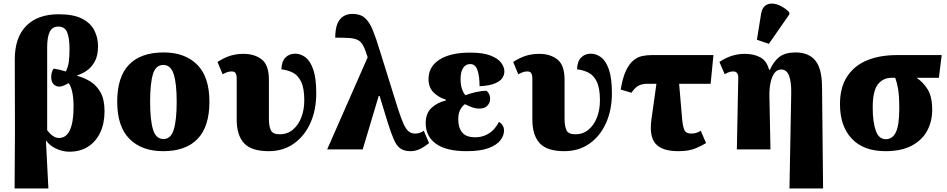

<svg xmlns="http://www.w3.org/2000/svg" viewBox="-20 -849 5383 1091"><path d="M63 222 65 -105 64 -512Q64 -636 129 -702Q194 -768 314 -768Q398 -768 447 -742.5Q496 -717 516.5 -675.5Q537 -634 537 -587Q537 -533 518.5 -499.5Q500 -466 473 -447.5Q446 -429 419 -421V-418Q457 -408 492.5 -386.5Q528 -365 551 -324.5Q574 -284 574 -217Q574 -149 550 -97Q526 -45 481 -16Q436 13 374 13Q336 13 299.5 -4Q263 -21 243 -49H241L255 222ZM315 -65Q357 -65 377.5 -110.5Q398 -156 398 -242Q398 -339 370 -377Q357 -369 343 -363Q329 -357 320 -357Q299 -356 285 -370Q271 -384 271 -411Q271 -421 273.5 -434Q276 -447 285 -459Q299 -457 317 -453Q335 -449 354 -443Q367 -468 371 -498Q375 -528 375 -572Q375 -633 361.5 -665.5Q348 -698 312 -698Q278 -698 263 -669Q248 -640 248 -579V-109Q263 -89 280 -77Q297 -65 315 -65Z M907 10Q785 10 715.5 -60Q646 -130 646 -271Q646 -412 713 -481.5Q780 -551 910 -551Q1031 -551 1100.5 -481.5Q1170 -412 1170 -271Q1170 -130 1103 -60Q1036 10 907 10ZM909 -59Q951 -59 967.5 -113Q984 -167 984 -271Q984 -375 967 -427.5Q950 -480 908 -480Q865 -480 849 -427.5Q833 -375 833 -271Q833 -167 849.5 -113Q866 -59 909 -59Z M1507 10Q1408 10 1366.5 -35.5Q1325 -81 1325 -170V-406Q1325 -421 1319.5 -432Q1314 -443 1296 -443Q1285 -443 1274.5 -440Q1264 -437 1245 -427L1216 -497Q1255 -522 1289.5 -532.5Q1324 -543 1364 -543Q1427 -543 1467.5 -511Q1508 -479 1508 -396V-173Q1508 -134 1518.5 -110Q1529 -86 1569 -86Q1613 -86 1644.5 -112.5Q1676 -139 1692.5 -182.5Q1709 -226 1709 -279Q1709 -348 1691 -385Q1673 -422 1643.5 -436.5Q1614 -451 1579 -455Q1580 -499 1601.5 -521.5Q1623 -544 1657 -544Q1688 -544 1715.5 -523.5Q1743 -503 1760 -454Q1777 -405 1777 -319Q1777 -224 1743.5 -149.5Q1710 -75 1649 -32.5Q1588 10 1507 10Z M1839 0 2069 -523V-524Q2056 -566 2044 -589Q2032 -612 2013.5 -621.5Q1995 -631 1965 -633Q1935 -635 1885 -635Q1885 -706 1911 -738Q1937 -770 1983 -770Q2027 -770 2053 -747.5Q2079 -725 2098 -678.5Q2117 -632 2139 -559L2241 -232Q2259 -177 2272.5 -146.5Q2286 -116 2301.5 -103Q2317 -90 2339 -90Q2354 -90 2366 -94.5Q2378 -99 2388 -106L2418 -36Q2391 -14 2365.5 -2Q2340 10 2313 10Q2277 10 2255.5 -5Q2234 -20 2218.5 -55Q2203 -90 2184 -150L2137 -304H2132L2041 0Z M2631 10Q2516 10 2457.5 -32Q2399 -74 2399 -149Q2399 -205 2431.5 -235.5Q2464 -266 2513 -278V-283Q2471 -296 2443 -324.5Q2415 -353 2415 -400Q2415 -470 2477 -510Q2539 -550 2651 -550Q2726 -550 2768.5 -533Q2811 -516 2828.5 -491.5Q2846 -467 2846 -443Q2846 -424 2834.5 -406Q2823 -388 2792.5 -375Q2762 -362 2705 -359Q2705 -416 2693 -450.5Q2681 -485 2652 -485Q2626 -485 2611.5 -462.5Q2597 -440 2597 -400Q2597 -367 2605 -343.5Q2613 -320 2625 -308Q2650 -318 2683.5 -325.5Q2717 -333 2745 -333Q2765 -316 2765 -287Q2765 -264 2749 -248Q2733 -232 2705 -232Q2681 -232 2660.5 -240Q2640 -248 2622 -257Q2608 -248 2596 -227Q2584 -206 2584 -171Q2584 -123 2606.5 -96Q2629 -69 2680 -69Q2717 -69 2745 -83.5Q2773 -98 2790 -118.5Q2807 -139 2815 -156Q2826 -151 2835 -138Q2844 -125 2844 -107Q2844 -79 2823.5 -52Q2803 -25 2756.5 -7.5Q2710 10 2631 10Z M3187 10Q3088 10 3046.5 -35.5Q3005 -81 3005 -170V-406Q3005 -421 2999.5 -432Q2994 -443 2976 -443Q2965 -443 2954.5 -440Q2944 -437 2925 -427L2896 -497Q2935 -522 2969.5 -532.5Q3004 -543 3044 -543Q3107 -543 3147.5 -511Q3188 -479 3188 -396V-173Q3188 -134 3198.5 -110Q3209 -86 3249 -86Q3293 -86 3324.5 -112.5Q3356 -139 3372.5 -182.5Q3389 -226 3389 -279Q3389 -348 3371 -385Q3353 -422 3323.5 -436.5Q3294 -451 3259 -455Q3260 -499 3281.5 -521.5Q3303 -544 3337 -544Q3368 -544 3395.5 -523.5Q3423 -503 3440 -454Q3457 -405 3457 -319Q3457 -224 3423.5 -149.5Q3390 -75 3329 -32.5Q3268 10 3187 10Z M3568 -322 3507 -340Q3518 -408 3537 -447.5Q3556 -487 3579.5 -506Q3603 -525 3629 -530.5Q3655 -536 3681 -536H4034L4018 -373H3839L3856 -173Q3860 -130 3869 -110Q3878 -90 3908 -90Q3924 -90 3936.5 -94Q3949 -98 3962 -106L3992 -36Q3972 -23 3933.5 -6.5Q3895 10 3835 10Q3742 10 3705 -32.5Q3668 -75 3682 -173L3710 -373H3658Q3632 -373 3611 -363.5Q3590 -354 3568 -322Z M4466 222 4476 -320Q4477 -384 4463.5 -419Q4450 -454 4419 -454Q4395 -454 4380 -433Q4365 -412 4358 -377.5Q4351 -343 4352 -303L4358 0H4167L4175 -405Q4176 -422 4169 -432.5Q4162 -443 4147 -443Q4135 -443 4125 -440Q4115 -437 4098 -427L4068 -497Q4102 -520 4137.5 -531.5Q4173 -543 4212 -543Q4264 -543 4300.5 -523Q4337 -503 4350 -453H4355Q4377 -502 4410 -526.5Q4443 -551 4500 -551Q4575 -551 4612.5 -505.5Q4650 -460 4651 -359L4657 222ZM4349 -600 4281 -623 4305 -772Q4311 -804 4328.5 -817Q4346 -830 4370 -828.5Q4394 -827 4419.5 -813.5Q4445 -800 4465 -779V-767Z M5011 10Q4887 10 4820 -61Q4753 -132 4753 -258Q4753 -352 4793.5 -414Q4834 -476 4906.5 -506Q4979 -536 5076 -536H5331L5315 -407H5188Q5225 -383 5251 -341.5Q5277 -300 5277 -224Q5277 -161 5249.5 -108Q5222 -55 5163 -22.5Q5104 10 5011 10ZM5013 -58Q5052 -58 5071 -98.5Q5090 -139 5090 -233Q5090 -306 5083 -344.5Q5076 -383 5067 -407H5047Q4997 -407 4968 -369Q4939 -331 4939 -239Q4939 -155 4956.5 -106.5Q4974 -58 5013 -58Z"/></svg>

Font: Noto Serif SemiCondensed Black
Style: Regular
Weight: 900
Width: 4
Designer: Monotype Design Team
Foundry: Monotype Imaging Inc.
Version: Version 2.014; ttfautohint (v1.8.4.7-5d5b)